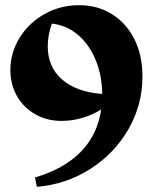

<svg xmlns="http://www.w3.org/2000/svg" viewBox="-20 -720 593 740"><path d="M529 -425Q529 -316 475 -222Q421 -128 327.5 -68.5Q234 -9 122 0L115 -36Q227 -69 291.5 -135Q356 -201 370 -298Q297 -254 217 -254Q161 -254 116 -279.5Q71 -305 45.5 -349.5Q20 -394 20 -451Q20 -515 54.5 -572.5Q89 -630 150 -665Q211 -700 286 -700Q355 -700 410.5 -666Q466 -632 497.5 -570Q529 -508 529 -425ZM374 -358Q373 -431 348 -490.5Q323 -550 279.5 -586.5Q236 -623 180 -629Q164 -585 164 -542Q164 -461 220 -413Q276 -365 374 -358Z"/></svg>

Font: Rakkas
Style: Regular
Weight: 400
Designer: Zeynep Akay
Foundry: Zeynep Akay
Version: Version 2.000